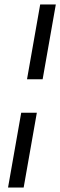

<svg xmlns="http://www.w3.org/2000/svg" viewBox="-20 -740 270 860"><path d="M101 -385 160 -720H230L171 -385ZM16 100 75 -235H145L86 100Z"/></svg>

Font: DM Sans 20pt Light
Style: Italic
Weight: 300
Italic angle: -10°
Version: Version 4.004;gftools[0.9.30]